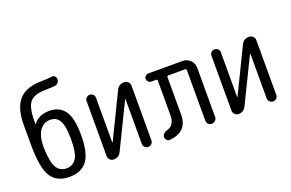

<svg xmlns="http://www.w3.org/2000/svg" viewBox="-94 -1090 2189 1445"><g transform="rotate(-20 1000.0 -367.5)"><path d="M262.7 -444.3Q208 -444.3 176.3 -393.6Q144.5 -342.8 149.4 -244.1Q154.3 -137.7 181.2 -98.1Q208 -58.6 257.8 -58.6Q307.6 -58.6 335.4 -99.6Q363.3 -140.6 363.3 -257.8Q363.3 -316.4 355 -355.5Q346.7 -394.5 332 -412.6Q317.4 -430.7 301.3 -437.5Q285.2 -444.3 262.7 -444.3ZM257.8 9.8Q156.2 9.8 110.8 -61Q65.4 -131.8 65.4 -320.3V-474.6Q65.4 -612.3 124 -676.3Q182.6 -740.2 311.5 -740.2Q345.7 -740.2 387.7 -745.1Q401.4 -747.1 411.6 -737.3Q421.9 -727.5 421.9 -713.9Q421.9 -698.2 412.1 -686Q402.3 -673.8 385.7 -671.9Q353.5 -668 311.5 -668Q220.7 -668 185.5 -627.4Q150.4 -586.9 150.4 -477.5V-451.2V-450.2Q152.3 -450.2 152.3 -451.2Q195.3 -509.8 280.3 -509.8Q363.3 -509.8 404.3 -451.2Q445.3 -392.6 445.3 -257.8Q445.3 -113.3 398.9 -51.8Q352.5 9.8 257.8 9.8Z M613.3 0Q595.7 0 583.5 -12.7Q571.3 -25.4 571.3 -43V-482.4Q571.3 -498 582 -508.8Q592.8 -519.5 608.9 -519.5Q625 -519.5 635.7 -508.8Q646.5 -498 646.5 -482.4V-124Q646.5 -123 647.5 -123Q649.4 -123 649.4 -124L823.2 -481.4Q841.8 -520.5 885.7 -519.5Q903.3 -519.5 916 -506.8Q928.7 -494.1 928.7 -475.6V-39.1Q928.7 -22.5 917.5 -11.2Q906.2 0 890.1 0Q874 0 862.8 -11.2Q851.6 -22.5 851.6 -39.1V-396.5Q851.6 -397.5 850.6 -397.5Q848.6 -397.5 848.6 -396.5L673.8 -38.1Q656.2 0 613.3 0Z M1060.5 5.9Q1046.9 6.8 1036.6 -3.4Q1026.4 -13.7 1026.4 -29.3Q1026.4 -43 1036.6 -53.7Q1046.9 -64.5 1061.5 -68.4Q1127.9 -84 1127.9 -165V-444.3Q1127.9 -454.1 1118.2 -454.1H1079.1Q1066.4 -454.1 1056.2 -463.9Q1045.9 -473.6 1045.9 -486.8Q1045.9 -500 1056.2 -509.8Q1066.4 -519.5 1079.1 -519.5H1353.5Q1388.7 -519.5 1414.1 -494.6Q1439.5 -469.7 1439.5 -434.6V-39.1Q1439.5 -23.4 1427.7 -11.7Q1416 0 1398.9 0Q1381.8 0 1371.1 -11.2Q1360.4 -22.5 1360.4 -39.1V-443.4Q1360.4 -454.1 1347.7 -454.1H1215.8Q1205.1 -454.1 1205.1 -443.4V-143.6Q1204.1 -6.8 1060.5 5.9Z M1613.3 0Q1595.7 0 1583.5 -12.7Q1571.3 -25.4 1571.3 -43V-482.4Q1571.3 -498 1582 -508.8Q1592.8 -519.5 1608.9 -519.5Q1625 -519.5 1635.7 -508.8Q1646.5 -498 1646.5 -482.4V-124Q1646.5 -123 1647.5 -123Q1649.4 -123 1649.4 -124L1823.2 -481.4Q1841.8 -520.5 1885.7 -519.5Q1903.3 -519.5 1916 -506.8Q1928.7 -494.1 1928.7 -475.6V-39.1Q1928.7 -22.5 1917.5 -11.2Q1906.2 0 1890.1 0Q1874 0 1862.8 -11.2Q1851.6 -22.5 1851.6 -39.1V-396.5Q1851.6 -397.5 1850.6 -397.5Q1848.6 -397.5 1848.6 -396.5L1673.8 -38.1Q1656.2 0 1613.3 0Z"/></g></svg>

Font: Rounded-X Mgen+ 2m regular
Style: Regular
Weight: 400
Designer: [Source Han Sans]
Ryoko NISHIZUKA  (kana & ideographs); Paul D. Hunt (Latin, Greek & Cyrillic); Wenlong ZHANG  (bopomofo
Version: Version 1.059.20150602